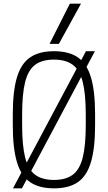

<svg xmlns="http://www.w3.org/2000/svg" viewBox="-20 -1020 590 1050"><path d="M51 10 450 -740H499L100 10ZM275 10Q194 10 144.5 -24Q95 -58 72.5 -134Q50 -210 50 -335V-395Q50 -521 72.5 -596.5Q95 -672 144.5 -706Q194 -740 275 -740Q357 -740 406 -706Q455 -672 477.5 -596.5Q500 -521 500 -395V-335Q500 -210 477.5 -134Q455 -58 406 -24Q357 10 275 10ZM275 -36Q340 -36 378 -64.5Q416 -93 432.5 -158.5Q449 -224 449 -337V-393Q449 -506 432.5 -571.5Q416 -637 378 -665.5Q340 -694 275 -694Q210 -694 172 -665.5Q134 -637 117.5 -571.5Q101 -506 101 -393V-337Q101 -224 117.5 -158.5Q134 -93 172 -64.5Q210 -36 275 -36ZM302 -780H251L362 -1000H423Z"/></svg>

Font: M PLUS Code Latin SemiExpanded Light
Style: Regular
Weight: 300
Width: 6
Designer: Coji Morishita
Foundry: UNDERFOREST DESIGN
Version: Version 1.002; ttfautohint (v1.8.3)